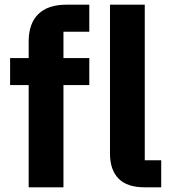

<svg xmlns="http://www.w3.org/2000/svg" viewBox="-20 -797 728 817"><path d="M102 0V-435H23V-550H102V-620Q102 -697 143 -737Q184 -777 262 -777H360V-662H250V-550H360V-435H250V0ZM595 0Q521 0 484.5 -37Q448 -74 448 -144V-777H596V-115H666V0Z"/></svg>

Font: IBM Plex Sans JP
Style: Bold
Weight: 700
Designer: Mike Abbink; Paul van der Laan; Pieter van Rosmalen; Wujin Sim; Yejin Wi; Jinhee Kim; Boomi Park; Yona Kim; Kichan Ma
Foundry: Sandoll Inc.
Version: Version 1.001